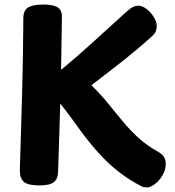

<svg xmlns="http://www.w3.org/2000/svg" viewBox="-20 -800 772 846"><path d="M235.7 -39.6Q234.9 -11.8 217.1 2.6Q199.3 17 153.9 17Q103 17 84.8 1.1Q66.7 -14.9 67.4 -51.7Q72.9 -214.1 77.4 -384.7Q81.9 -555.3 82.9 -719.3Q82.9 -755.3 104.7 -767.7Q126.4 -780 171.9 -780Q212.4 -780 232.7 -768.4Q252.9 -756.9 252.7 -726.6Q250.9 -557.9 246.4 -384.7Q241.9 -211.6 235.7 -39.6ZM538.3 -749.3Q554.9 -764.3 566.7 -769.7Q578.4 -775 588.6 -775Q606.8 -775 625.6 -760.6Q644.3 -746.2 657.4 -725.1Q670.6 -704 670.6 -685Q670.6 -673.1 666.9 -663Q663.2 -652.9 649.8 -640.2Q615 -608.9 585.4 -583.9Q555.8 -558.9 525.9 -535.3Q496.1 -511.7 461.4 -485.1Q426.7 -458.4 382.7 -424.4Q424.4 -383.7 456.7 -343.6Q489 -303.4 520.4 -265.7Q551.8 -228 588.2 -194.3Q624.6 -160.6 673.6 -133.1Q696.4 -119.9 703.4 -106.7Q710.3 -93.6 710.3 -77.9Q710.3 -51.1 696.1 -27.4Q681.8 -3.8 662.3 11.1Q642.9 26 627.8 26Q613.1 26 602.1 20Q547.1 -8 499.7 -45.7Q452.3 -83.4 412.2 -128.4Q372.1 -173.4 336.4 -222Q301.8 -271.1 265.2 -318.7Q228.6 -366.3 184.6 -408.3L203.9 -456.7Q265.9 -504.7 322.8 -554.7Q379.7 -604.7 433.2 -653.8Q486.8 -703 538.3 -749.3Z"/></svg>

Font: Playpen Sans Deva
Style: Regular
Weight: 400
Designer: Pooja Saxena, Gunjan Panchal, Laura Meseguer, Veronika Burian, José Scaglione
Foundry: TypeTogether
Version: Version 2.000